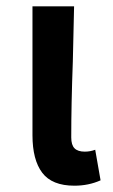

<svg xmlns="http://www.w3.org/2000/svg" viewBox="-20 -575 359 609"><path d="M83 -146V-555H215L211 -380Q206 -245 206 -139Q206 -115 216.5 -104.5Q227 -94 249 -94Q266 -94 282 -100L299 -3Q261 14 216 14Q145 14 114 -27Q83 -68 83 -146Z"/></svg>

Font: Merged Yaku Han JP SemiBold
Style: Regular
Weight: 600
Designer: Ryoko NISHIZUKA 西塚涼子 (kana, bopomofo & ideographs); Paul D. Hunt (Latin, Greek & Cyrillic); Sandoll Communications 산돌커뮤니
Foundry: Adobe
Version: Version 2.004